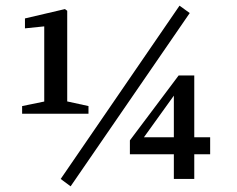

<svg xmlns="http://www.w3.org/2000/svg" viewBox="-20 -631 837 677"><path d="M229 26 194 0 613 -611 649 -585ZM68 -566 209 -599 217 -593V-230H136V-538L68 -531ZM214 -274 292 -257V-230H58V-257L141 -274ZM438 -87V-136L610 -365H665V0H593V-316H609L476 -131L466 -147H721V-87Z"/></svg>

Font: Lisu Bosa
Style: Bold
Weight: 700
Designer: David Morse, Annie Olsen, Victor Gaultney, Frank Grießhammer (Latin)
Foundry: SIL International
Version: Version 2.000